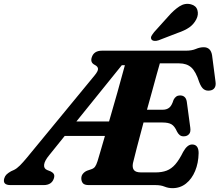

<svg xmlns="http://www.w3.org/2000/svg" viewBox="-67 -964 1143 1000"><path d="M743.5 0H396Q372.5 0 364.5 -10Q356.5 -20 356.5 -35Q356.5 -49 365 -59.2Q373.5 -69.5 386.5 -75L408.5 -82.5Q421 -86.5 427.8 -95.5Q434.5 -104.5 441 -124.5Q444 -134.5 454.5 -170Q465 -205.5 479.5 -256H270L189.5 -156Q165 -126.5 162.8 -106.2Q160.5 -86 178.5 -78.5L197.5 -71Q208.5 -65.5 213.2 -57.5Q218 -49.5 214 -36Q203 0 160 0H-12Q-55.5 0 -44.5 -36Q-41 -47.5 -32.8 -55.5Q-24.5 -63.5 -9.5 -72L6 -79Q20.5 -86 36.8 -102.2Q53 -118.5 72.5 -142L426 -571.5Q444.5 -594 443.5 -606Q442.5 -618 426.5 -626Q402.5 -638 410.5 -664Q421 -700 464 -700H900.5Q932 -700 953 -709Q974 -718 994 -718Q1030.5 -718 1037.5 -676.5L1055.5 -538.5Q1058.5 -518 1050.5 -506.2Q1042.5 -494.5 1026.5 -492.5Q1008 -489.5 994.5 -499Q981 -508.5 970.5 -536.5Q953 -591.5 929.2 -612.8Q905.5 -634 866 -634H765.5Q759.5 -614 749.2 -576.5Q739 -539 725.8 -491Q712.5 -443 698.5 -392.5H781Q800.5 -392.5 814 -402.8Q827.5 -413 837 -444Q848.5 -467 870.5 -467Q901 -467 906 -433.5L924 -299.5Q927.5 -276 917.2 -265Q907 -254 890.5 -254Q877.5 -253.5 869 -260.5Q860.5 -267.5 855 -278.5Q842.5 -307 826.2 -316.5Q810 -326 779.5 -326H680.5Q661 -253.5 645.5 -194Q630 -134.5 625.5 -114.5Q621 -91.5 630.2 -78.8Q639.5 -66 668 -66H742.5Q776.5 -66 801.2 -75.5Q826 -85 846.2 -108.2Q866.5 -131.5 887 -173Q908.5 -211.5 933.5 -211.5Q967.5 -211.5 967.5 -166.5Q966.5 -114.5 949.2 -73.2Q932 -32 901.8 -8Q871.5 16 831.5 16Q809.5 16 790 8Q770.5 0 743.5 0ZM567.5 -624.5 331 -331.5H501Q522.5 -405 544.8 -484Q567 -563 583.5 -624.5ZM808.5 -877.5Q838.5 -912 867.5 -930.8Q896.5 -949.5 927.5 -941.5Q954.5 -934.5 961.2 -911.2Q968 -888 955.5 -863.5Q942 -837.5 918.8 -821.2Q895.5 -805 857 -792L758.5 -754Q747 -750 736.2 -751.2Q725.5 -752.5 721.5 -759.5Q717 -768 722.2 -777.2Q727.5 -786.5 736 -797Z"/></svg>

Font: Fraunces 9pt S050
Style: Bold Italic
Weight: 700
Italic angle: -16°
Version: Version 1.000; ttfautohint (v1.8.3)